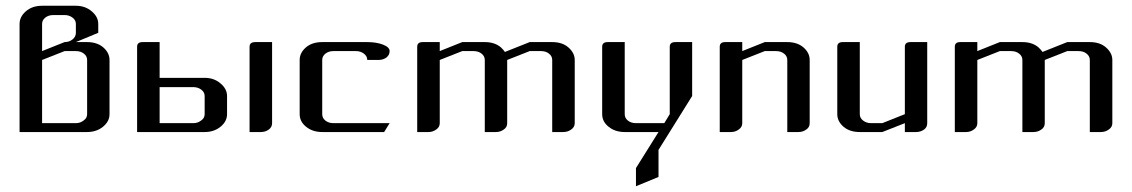

<svg xmlns="http://www.w3.org/2000/svg" viewBox="-20 -458 3926 666"><path d="M47.9 0V-375Q47.9 -399.9 69.8 -418.9Q91.8 -438 126 -438H243.2Q275.4 -438 297.9 -418.9Q320.8 -399.9 320.8 -375V-344.2L243.2 -312H282.2Q316.4 -312 337.9 -293.9Q359.9 -274.9 359.9 -250V-62Q359.9 -36.6 336.9 -18.1Q314.5 0 282.2 0ZM126 -30.8H243.2Q258.3 -30.8 270 -40Q282.2 -48.3 282.2 -62V-250Q282.2 -263.2 271 -272Q259.8 -280.8 243.2 -280.8H204.1L126 -250ZM126 -280.8 204.1 -312Q219.7 -312 231 -320.8Q243.2 -330.1 243.2 -344.2V-375Q243.2 -388.2 231.4 -397Q219.7 -405.8 204.1 -405.8H165Q148.4 -405.8 137.2 -397Q126 -388.2 126 -375Z M455.6 0V-295.9Q455.6 -312 474.6 -312H533.7V-188H689.9Q722.2 -188 744.6 -168.9Q767.6 -149.9 767.6 -125V-62Q767.6 -36.6 744.6 -18.1Q722.2 0 689.9 0ZM533.7 -30.8H650.9Q666 -30.8 677.7 -40Q689.9 -48.3 689.9 -62V-125Q689.9 -138.2 678.2 -147Q666.5 -155.8 650.9 -155.8H533.7ZM845.7 0V-295.9Q845.7 -312 865.7 -312H923.8V-30.8Q923.8 -17.1 912.6 -8.8Q900.9 0 884.8 0Z M1019.5 -62V-250Q1019.5 -274.9 1041.5 -293.9Q1063 -312 1097.7 -312H1253.9Q1285.6 -312 1308.6 -303.2Q1331.5 -294.4 1331.5 -280.8Q1331.5 -267.6 1320.8 -258.8Q1309.1 -250 1292.5 -250H1253.9Q1253.9 -263.2 1242.2 -272Q1230.5 -280.8 1214.8 -280.8H1136.7Q1120.1 -280.8 1108.9 -272Q1097.7 -263.2 1097.7 -250V-62Q1097.7 -48.3 1108.9 -39.6Q1120.1 -30.8 1136.7 -30.8H1331.5L1312.5 0H1097.7Q1064.5 0 1042 -18.1Q1019.5 -36.1 1019.5 -62Z M1427.2 0V-295.9Q1427.2 -312 1446.3 -312H1505.4V-280.8L1583.5 -312H1661.6Q1695.8 -312 1717.3 -293.9Q1726.6 -285.2 1731.4 -277.8L1817.4 -312H1895.5Q1930.2 -312 1951.2 -293.9Q1973.6 -274.4 1973.6 -250V-30.8Q1973.6 -17.1 1961.4 -8.8Q1949.7 0 1933.6 0H1895.5V-250Q1895.5 -263.2 1884.3 -272Q1873.5 -280.8 1856.4 -280.8H1817.4L1739.3 -250V-30.8Q1739.3 -16.6 1727.5 -8.8Q1715.8 0 1700.2 0H1661.6V-250Q1661.6 -263.2 1650.4 -272Q1639.2 -280.8 1622.6 -280.8H1583.5L1505.4 -250V-30.8Q1505.4 -17.1 1493.2 -8.8Q1481.4 0 1466.3 0Z M2068.8 -62V-295.9Q2068.8 -312 2087.9 -312H2147V-62Q2147 -48.3 2158.2 -39.6Q2169.4 -30.8 2186 -30.8H2284.2L2303.2 -62V-295.9Q2303.2 -312 2322.8 -312H2380.9V-125L2264.2 62V155.8L2186 188V125L2264.2 0H2147Q2113.8 0 2091.3 -18.1Q2068.8 -36.1 2068.8 -62Z M2476.6 0V-295.9Q2476.6 -312 2495.6 -312H2554.7V-280.8L2632.8 -312H2710.9Q2745.1 -312 2766.6 -293.9Q2788.6 -274.9 2788.6 -250V-30.8Q2788.6 -16.6 2776.9 -8.8Q2765.1 0 2749.5 0H2710.9V-250Q2710.9 -263.2 2699.7 -272Q2688.5 -280.8 2671.9 -280.8H2632.8L2554.7 -250V-30.8Q2554.7 -17.1 2542.5 -8.8Q2530.8 0 2515.6 0Z M2884.3 -62V-295.9Q2884.3 -312 2903.3 -312H2962.4V-62Q2962.4 -48.8 2973.6 -40Q2985.4 -30.8 3001.5 -30.8H3040.5L3118.7 -62V-295.9Q3118.7 -312 3138.2 -312H3196.3V-30.8Q3196.3 -16.6 3185.5 -8.8Q3173.8 0 3157.2 0H3118.7V-30.8L3040.5 0H2962.4Q2927.7 0 2906.2 -18.1Q2884.3 -37.1 2884.3 -62Z M3292 0V-295.9Q3292 -312 3311 -312H3370.1V-280.8L3448.2 -312H3526.4Q3560.5 -312 3582 -293.9Q3591.3 -285.2 3596.2 -277.8L3682.1 -312H3760.3Q3794.9 -312 3815.9 -293.9Q3838.4 -274.4 3838.4 -250V-30.8Q3838.4 -17.1 3826.2 -8.8Q3814.5 0 3798.3 0H3760.3V-250Q3760.3 -263.2 3749 -272Q3738.3 -280.8 3721.2 -280.8H3682.1L3604 -250V-30.8Q3604 -16.6 3592.3 -8.8Q3580.6 0 3564.9 0H3526.4V-250Q3526.4 -263.2 3515.1 -272Q3503.9 -280.8 3487.3 -280.8H3448.2L3370.1 -250V-30.8Q3370.1 -17.1 3357.9 -8.8Q3346.2 0 3331.1 0Z"/></svg>

Font: Hhenum
Style: Regular
Weight: 400
Designer: T. Christopher White
Version: Version 1.0